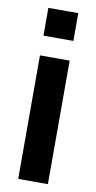

<svg xmlns="http://www.w3.org/2000/svg" viewBox="-84 -758 399 796"><g transform="rotate(10 115.5 -360.0)"><path d="M53 0H178V-520H53ZM53 -603H179V-720H53Z"/></g></svg>

Font: Aspekta 600
Style: Regular
Weight: 600
Designer: Ivo Dolenc
Version: Version 2.100